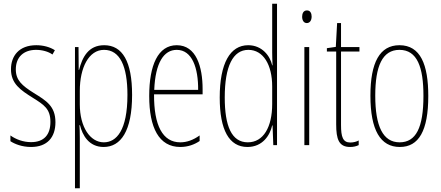

<svg xmlns="http://www.w3.org/2000/svg" viewBox="-20 -780 2368 1032"><path d="M278 -123C278 -210 228 -239 162 -280C98 -320 65 -349 65 -407C65 -475 109 -512 174 -512C206 -512 240 -503 262 -487L275 -510C249 -527 213 -537 175 -537C82 -537 39 -479 39 -408C39 -330 90 -296 157 -254C216 -217 251 -195 251 -125C251 -56 217 -16 147 -16C105 -16 65 -31 36 -52V-21C59 -6 98 10 147 10C235 10 278 -43 278 -123Z M540 -537C455 -537 422 -472 405 -404H403L402 -527H383V232H409V-37C409 -69 408 -95 407 -107H410C423 -53 458 10 537 10C629 10 690 -75 690 -270C690 -450 638 -537 540 -537ZM539 -512C625 -512 665 -424 665 -270C665 -79 606 -15 538 -15C464 -15 409 -98 409 -219V-292C409 -416 457 -512 539 -512Z M930 -537C829 -537 782 -429 782 -264C782 -94 834 10 949 10C990 10 1025 -3 1053 -22V-52C1018 -27 984 -15 949 -15C854 -15 807 -106 808 -273H1069V-301C1069 -421 1035 -537 930 -537ZM930 -512C1013 -512 1046 -414 1045 -297H809C815 -442 860 -512 930 -512Z M1310 10C1391 10 1431 -52 1443 -106H1445L1449 0H1469V-760H1443V-497C1443 -475 1444 -454 1445 -429H1443C1432 -479 1389 -537 1314 -537C1217 -537 1161 -440 1161 -256C1161 -82 1211 10 1310 10ZM1312 -15C1224 -15 1188 -104 1188 -256C1188 -424 1232 -512 1315 -512C1395 -512 1443 -432 1443 -315V-221C1443 -97 1396 -15 1312 -15Z M1630 -724C1610 -724 1604 -706 1604 -690C1604 -672 1612 -656 1629 -656C1645 -656 1655 -670 1655 -691C1655 -707 1649 -724 1630 -724ZM1642 -527H1616V0H1642Z M1863 -14C1823 -14 1813 -44 1813 -108V-503H1912V-527H1813V-656H1792L1785 -528L1737 -521V-503H1787V-112C1787 -32 1801 10 1862 10C1881 10 1895 6 1908 0V-25C1898 -19 1880 -14 1863 -14Z M2282 -264C2282 -433 2240 -537 2127 -537C2021 -537 1971 -444 1971 -266C1971 -80 2025 10 2129 10C2231 10 2282 -77 2282 -264ZM1997 -266C1997 -424 2035 -512 2127 -512C2223 -512 2256 -418 2256 -265C2256 -94 2216 -15 2128 -15C2038 -15 1997 -102 1997 -266Z"/></svg>

Font: Noto Sans Gurmukhi UI ExtraCondensed Thin
Style: Regular
Weight: 100
Width: 2
Designer: Jelle Bosma - Monotype Design Team
Foundry: Monotype Imaging Inc.
Version: Version 2.004